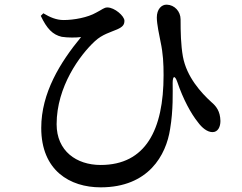

<svg xmlns="http://www.w3.org/2000/svg" viewBox="-20 -757 1040 824"><path d="M155 -689C181 -634 206 -608 245 -599C271 -595 306 -595 328 -598C238 -489 157 -358 157 -208C157 -25 280 47 412 47C618 47 693 -92 710 -203C724 -285 721 -363 721 -401C721 -433 731 -434 741 -405C766 -331 800 -269 829 -233C847 -208 870 -190 892 -190C915 -190 926 -212 926 -238C925 -280 908 -301 887 -319C843 -359 781 -427 765 -514C756 -565 755 -620 755 -674C755 -708 729 -736 696 -737C673 -738 653 -717 653 -682C653 -653 664 -604 669 -578C680 -527 682 -484 682 -434C682 -200 605 -49 412 -49C308 -49 223 -109 223 -224C223 -385 323 -521 387 -580C419 -610 456 -619 483 -631C508 -642 514 -652 514 -668C514 -688 472 -725 441 -725C426 -725 419 -716 393 -703C357 -682 297 -671 253 -671C222 -671 194 -683 166 -700Z"/></svg>

Font: Noto Serif JP SemiBold
Style: Regular
Weight: 600
Designer: Ryoko NISHIZUKA 西塚涼子 (kana & ideographs); Frank Grießhammer (Latin, Greek & Cyrillic); Wenlong ZHANG 张文龙 (bopomofo); San
Foundry: Adobe
Version: Version 2.001;hotconv 1.1.0;makeotfexe 2.6.0